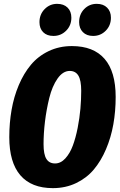

<svg xmlns="http://www.w3.org/2000/svg" viewBox="-20 -950 620 988"><path d="M254.9 -765.1Q221.2 -765.1 202.1 -784.4Q183.1 -803.7 183.1 -835.9Q183.1 -876 209.7 -903.1Q236.3 -930.2 273.9 -930.2Q308.1 -930.2 327.6 -910.9Q347.2 -891.6 347.2 -858.9Q347.2 -818.8 320.3 -792Q293.5 -765.1 254.9 -765.1ZM459 -765.1Q425.8 -765.1 406.5 -784.7Q387.2 -804.2 387.2 -835.9Q387.2 -876.5 413.3 -903.3Q439.5 -930.2 478 -930.2Q511.7 -930.2 531.2 -910.6Q550.8 -891.1 550.8 -858.9Q550.8 -818.8 524.2 -792Q497.6 -765.1 459 -765.1ZM350.1 -712.9Q460.9 -712.9 518.1 -647.2Q575.2 -581.5 575.2 -451.2Q575.2 -377.4 563.2 -310.1Q551.3 -242.7 525.6 -182.4Q500 -122.1 462.9 -77.9Q425.8 -33.7 371.6 -7.8Q317.4 18.1 252 18.1Q141.6 18.1 84.7 -48.1Q27.8 -114.3 27.8 -244.1Q27.8 -317.4 39.6 -384.8Q51.3 -452.1 76.7 -512.2Q102.1 -572.3 139.2 -616.7Q176.3 -661.1 230.5 -687Q284.7 -712.9 350.1 -712.9ZM338.9 -585Q303.7 -585 276.1 -545.7Q248.5 -506.3 233.6 -445.8Q218.8 -385.3 211.4 -324.2Q204.1 -263.2 204.1 -208Q204.1 -155.3 218.8 -132.1Q233.4 -108.9 263.2 -108.9Q292.5 -108.9 316.2 -134.8Q339.8 -160.6 354.7 -200.7Q369.6 -240.7 379.6 -291.7Q389.6 -342.8 393.8 -390.6Q397.9 -438.5 397.9 -482.9Q397.9 -536.6 383.3 -560.8Q368.7 -585 338.9 -585Z"/></svg>

Font: Fira Sans Compressed ExtraBold
Style: Italic
Weight: 800
Width: 3
Italic angle: -8°
Designer: Carrois Corporate & Edenspiekermann AG
Foundry: Carrois Corporate GbR & Edenspiekermann AG
Version: Version 4.203;PS 004.203;hotconv 1.0.88;makeotf.lib2.5.64775